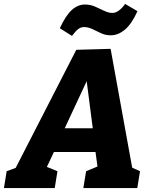

<svg xmlns="http://www.w3.org/2000/svg" viewBox="-57 -959 770 979"><path d="M236 -86 222 0H-37L-23 -86L23 -103L332 -705L507 -710L617 -104L657 -86L643 0H368L382 -86L440 -110L430 -184H218L182 -108ZM273 -305H416L385 -545ZM310 -776 248 -815Q278 -880 309 -908Q340 -936 376 -936Q404 -936 428.5 -925Q453 -914 475 -903.5Q497 -893 516 -893Q548 -893 581 -939L644 -902Q614 -836 579.5 -807.5Q545 -779 508 -779Q481 -779 458.5 -789.5Q436 -800 414.5 -810.5Q393 -821 371 -821Q355 -821 341.5 -810.5Q328 -800 310 -776Z"/></svg>

Font: Bitter ExtraBold
Style: Italic
Weight: 800
Italic angle: -9°
Designer: Sol Matas, and Bitter project Authors
Foundry: Sol Matas
Version: Version 2.001